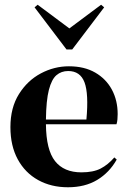

<svg xmlns="http://www.w3.org/2000/svg" viewBox="-20 -776 547 811"><path d="M271 -496Q336 -496 382 -469.5Q428 -443 452.5 -397.5Q477 -352 477 -294Q477 -283 476 -271.5Q475 -260 472 -251H174Q175 -143 212.5 -95.5Q250 -48 324 -48Q374 -48 405 -64Q436 -80 463 -111L473 -102Q442 -47 390.5 -16Q339 15 267 15Q196 15 141 -15.5Q86 -46 55 -103Q24 -160 24 -239Q24 -321 60 -378.5Q96 -436 152.5 -466Q209 -496 271 -496ZM268 -476Q239 -476 218.5 -458.5Q198 -441 186.5 -396.5Q175 -352 174 -271H345Q355 -380 337 -428Q319 -476 268 -476ZM261 -567 126 -745 139 -756 273 -656 407 -756 420 -745 285 -567Z"/></svg>

Font: DeepMind Serif Display
Style: Regular
Weight: 400
Designer: Frank Grießhammer / Modifications: Colophon Foundry
Foundry: Colophon Foundry
Version: Version 5.003; ttfautohint (v1.8.2)